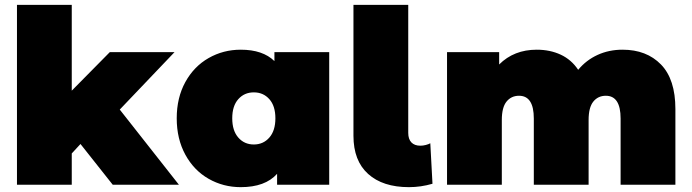

<svg xmlns="http://www.w3.org/2000/svg" viewBox="-20 -762 2854 792"><path d="M312 -168 276 -129V0H50V-742H276V-388L433 -547H700L474 -310L718 0H445Z M1338 -547V0H1123V-45Q1074 10 973 10Q901 10 840.5 -24.5Q780 -59 744.5 -124Q709 -189 709 -274Q709 -359 744.5 -423.5Q780 -488 840.5 -522.5Q901 -557 973 -557Q1064 -557 1112 -510V-547ZM1116 -274Q1116 -325 1091 -353Q1066 -381 1027 -381Q988 -381 963 -353Q938 -325 938 -274Q938 -223 963 -194.5Q988 -166 1027 -166Q1066 -166 1091 -194.5Q1116 -223 1116 -274Z M1438 -202V-742H1664V-214Q1664 -188 1677 -174.5Q1690 -161 1714 -161Q1725 -161 1736.5 -164Q1748 -167 1755 -171L1764 -4Q1716 10 1667 10Q1559 10 1498.5 -44.5Q1438 -99 1438 -202Z M2766 -312V0H2540V-273Q2540 -367 2479 -367Q2447 -367 2427.5 -343Q2408 -319 2408 -267V0H2182V-273Q2182 -367 2121 -367Q2089 -367 2069.5 -343Q2050 -319 2050 -267V0H1824V-547H2039V-496Q2100 -557 2194 -557Q2249 -557 2293 -536.5Q2337 -516 2365 -474Q2398 -514 2445 -535.5Q2492 -557 2548 -557Q2647 -557 2706.5 -496Q2766 -435 2766 -312Z"/></svg>

Font: Montserrat Alternates Black
Style: Regular
Weight: 900
Designer: Julieta Ulanovsky
Foundry: Julieta Ulanovsky
Version: Version 7.200